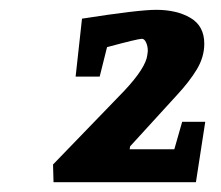

<svg xmlns="http://www.w3.org/2000/svg" viewBox="-20 -734 451 391"><path d="M398 -486 379 -363H89L88 -399L233 -549Q277 -596 280 -622L281 -630Q281 -640 277.5 -647.5Q274 -655 269 -655Q261 -655 198 -638L183 -578H134L147 -696Q262 -714 298 -714Q340 -714 368 -697.5Q396 -681 396 -645Q396 -618 381 -593Q366 -568 340 -540L245 -436L244 -430H335L351 -486Z"/></svg>

Font: Grenze SemiBold
Style: Italic
Weight: 600
Italic angle: -10°
Designer: Renata Polastri
Foundry: Omnibus-Type
Version: Version 1.002; ttfautohint (v1.8)